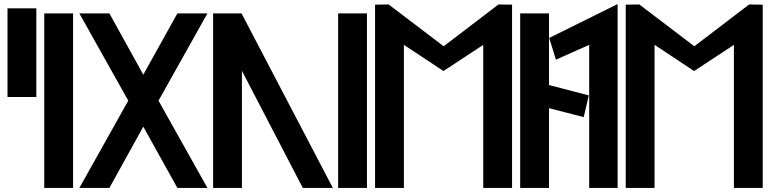

<svg xmlns="http://www.w3.org/2000/svg" viewBox="-20 -926 3801 946"><path d="M159 -448V-885H17V-448Z M340 0V-860H198V0Z M761 -430 1002 -860H854L686 -558L519 -860H371L612 -430L371 0H519L686 -302L854 0H1002Z M1030 -860V0H1172V-577L1472 0H1620L1170 -860Z M1788 0V-860H1646V0Z M2361 0H2503V-903L2436 -904L2166 -698L1895 -904L1828 -903V0H1970V-705L2165 -576L2361 -705Z M2685 0V-393L2856 -349L2881 -456L2685 -507V-860H2543V0Z M3023 -906 2686 -739 2719 -632 2883 -705V0H3023Z M3596 0H3738V-903L3671 -904L3401 -698L3130 -904L3063 -903V0H3205V-705L3400 -576L3596 -705Z"/></svg>

Font: Ny Stormning
Style: Hf
Weight: 700
Designer: Robert Jablonski, Mew Too
Foundry: Cannot Into Space Fonts
Version: Version 0.90